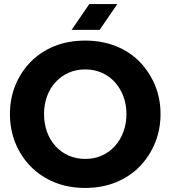

<svg xmlns="http://www.w3.org/2000/svg" viewBox="-20 -913 839 946"><path d="M400 13Q316 13 248 -15Q180 -43 131 -93Q82 -143 55.5 -209Q29 -275 29 -351Q29 -427 55.5 -492.5Q82 -558 131 -608Q180 -658 248 -685.5Q316 -713 400 -713Q483 -713 551.5 -685.5Q620 -658 668.5 -608Q717 -558 744 -492.5Q771 -427 771 -351Q771 -275 744 -209Q717 -143 668.5 -93Q620 -43 551.5 -15Q483 13 400 13ZM400 -130Q444 -130 481.5 -146.5Q519 -163 546 -193Q573 -223 588 -263.5Q603 -304 603 -351Q603 -398 588 -438Q573 -478 546 -508Q519 -538 481.5 -554.5Q444 -571 400 -571Q355 -571 318 -554.5Q281 -538 253.5 -508Q226 -478 211.5 -438Q197 -398 197 -351Q197 -304 211.5 -263.5Q226 -223 253.5 -193Q281 -163 318 -146.5Q355 -130 400 -130ZM333 -766 420 -893H558L471 -766Z"/></svg>

Font: MuseoModerno SemiBold
Style: Bold
Weight: 700
Version: Version 1.001